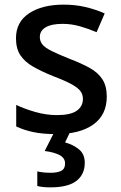

<svg xmlns="http://www.w3.org/2000/svg" viewBox="-20 -569 524 829"><path d="M441 -152Q441 -73 383 -31.5Q325 10 222 10Q165 10 124.5 1.5Q84 -7 50 -23V-116Q85 -99 132.5 -85.5Q180 -72 225 -72Q285 -72 311.5 -91Q338 -110 338 -142Q338 -160 328 -174.5Q318 -189 290.5 -204.5Q263 -220 210 -240Q158 -261 122.5 -281.5Q87 -302 68 -330.5Q49 -359 49 -404Q49 -474 105.5 -511.5Q162 -549 255 -549Q304 -549 347.5 -539Q391 -529 432 -511L397 -430Q362 -445 325 -455.5Q288 -466 250 -466Q202 -466 177 -451Q152 -436 152 -409Q152 -390 164 -376Q176 -362 204.5 -348Q233 -334 283 -314Q333 -295 368.5 -275Q404 -255 422.5 -226Q441 -197 441 -152ZM346 134Q346 184 310 212Q274 240 197 240Q163 240 141 234V171Q166 177 199 177Q228 177 244.5 168.5Q261 160 261 137Q261 113 237 100.5Q213 88 173 83L215 0H283L261 46Q295 55 320.5 75.5Q346 96 346 134Z"/></svg>

Font: Noto Sans Gurmukhi UI Medium
Style: Regular
Weight: 500
Designer: Jelle Bosma - Monotype Design Team
Foundry: Monotype Imaging Inc.
Version: Version 2.004; ttfautohint (v1.8.4.7-5d5b)